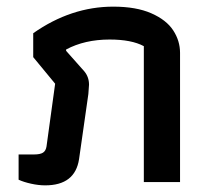

<svg xmlns="http://www.w3.org/2000/svg" viewBox="-20 -548 632 578"><path d="M36 -7V-83H82Q101 -83 109.5 -88.5Q118 -94 120 -107L146 -296L80 -376V-448Q194 -528 321 -528Q390 -528 435.5 -508Q481 -488 501.5 -456.5Q522 -425 522 -389V0H413V-409Q376 -429 310 -429Q235 -429 179 -399V-395L234 -333Q248 -316 248 -293Q248 -287 246 -265L218 -69Q206 10 116 10Q96 10 73.5 5Q51 0 36 -7Z"/></svg>

Font: Athiti SemiBold
Style: Regular
Weight: 600
Designer: CadsonDemak Team
Foundry: CadsonDemak
Version: Version 1.033